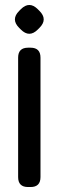

<svg xmlns="http://www.w3.org/2000/svg" viewBox="-20 -633 236 773"><path d="M93 120H103Q143 120 143 80V-401Q143 -441 103 -441H93Q53 -441 53 -401V80Q53 120 93 120ZM64 -514Q81 -497 98 -497Q115 -497 132 -514L139 -521Q156 -538 156 -555Q156 -572 139 -589L132 -596Q115 -613 98 -613Q81 -613 64 -596L57 -589Q40 -572 40 -555Q40 -538 57 -521Z"/></svg>

Font: WDXL Lubrifont TC
Style: Regular
Weight: 400
Designer: [WDXL Lubrifont] Copyright 2020-2022 (c) NightFurySL2001, Skr-ZERO; [ZCOOL QingKe HuangYou] Copyright 2018-2022 (c) The 
Version: Version 2.001;hotconv 1.1.1;makeotfexe 2.6.0